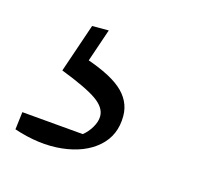

<svg xmlns="http://www.w3.org/2000/svg" viewBox="-64 -71 393 345"><g transform="rotate(15 132.5 101.5)"><path d="M-15 203 -11 170 104 180Q113 173 119.5 162Q126 151 126 141Q126 125 107 111.5Q88 98 39 79L61 43Q117 60 141.5 80.5Q166 101 166 130Q166 166 141 188Q116 210 74.5 214.5Q33 219 -15 203ZM70 -12H101L70 79H39Z"/></g></svg>

Font: Piazzolla Thin ExtraLight
Style: Italic
Weight: 250
Italic angle: -11.3°
Version: Version 2.005